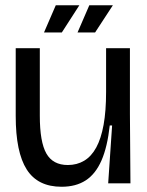

<svg xmlns="http://www.w3.org/2000/svg" viewBox="-20 -700 563 733"><path d="M215 13Q124 13 82 -53Q40 -119 40 -257V-516H132V-258Q132 -158 157 -114Q182 -70 239 -70Q274 -70 301.5 -86.5Q329 -103 347.5 -137Q366 -171 375.5 -223.5Q385 -276 385 -349V-516H476V-264L478 0H393L408 -221H399Q390 -139 367.5 -87.5Q345 -36 307.5 -11.5Q270 13 215 13ZM216 -576H148L193 -680H283ZM343 -576H276L321 -680H411Z"/></svg>

Font: Bricolage Grotesque 96pt
Style: Regular
Weight: 400
Version: Version 1.001;gftools[0.9.33.dev8+g029e19f]